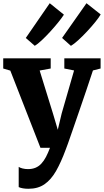

<svg xmlns="http://www.w3.org/2000/svg" viewBox="-21 -917 644 1191"><path d="M155.5 254Q136 254 120.8 251.2Q105.5 248.5 95 243.5V118Q102 123.5 118.2 127.8Q134.5 132 152.5 132Q179 132 199.2 123.5Q219.5 115 235.2 98.2Q251 81.5 264 56.8Q277 32 289 0H230L43 -479L-1 -492V-555H293.5V-492L225 -479.5L307.5 -213L337.5 -112L361.5 -213L438.5 -480L378 -492V-555H603V-492L555.5 -480Q537 -423.5 515 -358.5Q493 -293.5 471.2 -230.5Q449.5 -167.5 431.2 -114.5Q413 -61.5 400.8 -27.2Q388.5 7 386 12.5Q357.5 89.5 326.8 143.5Q296 197.5 255.2 225.8Q214.5 254 155.5 254ZM418.5 -633 364 -681.5 515.5 -897 603.5 -827.5Q593.5 -809.5 570.5 -781Q547.5 -752.5 519 -722Q490.5 -691.5 463.8 -667.2Q437 -643 419.5 -633ZM194.5 -633 139 -681.5 287.5 -897 375.5 -826Q363 -806.5 340 -778Q317 -749.5 289.8 -719.8Q262.5 -690 237.2 -666.5Q212 -643 195 -633Z"/></svg>

Font: Merriweather 20pt Black
Style: Regular
Weight: 900
Version: Version 2.100